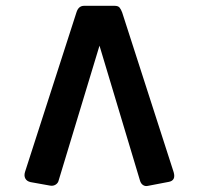

<svg xmlns="http://www.w3.org/2000/svg" viewBox="-20 -625 684 660"><path d="M374 -605Q386 -605 391 -599Q396 -593 400 -582L577 -33Q585 -5 561 0L488 14Q479 16 471.5 11Q464 6 461 -5L322 -468L182 -6Q180 4 171.5 9.5Q163 15 152 13L85 1Q72 -2 67 -11.5Q62 -21 66 -34L243 -583Q250 -605 269 -605Z"/></svg>

Font: Fz Rubik SemBd
Style: Regular
Weight: 600
Designer: Hubert and Fischer
Foundry: Hubert and Fischer
Version: Vit hóa bi FontZin.com